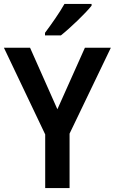

<svg xmlns="http://www.w3.org/2000/svg" viewBox="-20 -957 584 977"><path d="M446 -928V-937H308C283 -892 241 -833 209 -790V-777H290C338 -815 416 -890 446 -928ZM272 -401 133 -714H0L210 -273V0H334V-277L544 -714H412Z"/></svg>

Font: Noto Sans Devanagari UI SemiCondensed SemiBold
Style: Regular
Weight: 600
Width: 4
Designer: Jelle Bosma - Monotype Design Team
Foundry: Monotype Imaging Inc.
Version: Version 2.004